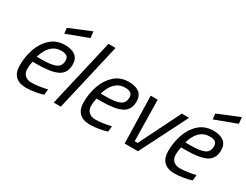

<svg xmlns="http://www.w3.org/2000/svg" viewBox="-76 -1250 2253 1762"><g transform="rotate(30 1050.5 -369.0)"><path d="M91 -142Q91 -234 120.5 -318Q150 -402 210.5 -456Q271 -510 360 -510Q430 -510 469.5 -480Q509 -450 509 -388Q509 -299 441.5 -263.5Q374 -228 229 -228H177Q167 -186 167 -147Q167 -104 193 -80Q219 -56 262 -56Q299 -56 346 -63Q393 -70 427 -79L421 -19Q388 -8 338 1Q288 10 242 10Q169 10 130 -28Q91 -66 91 -142ZM242 -287Q344 -287 389 -308.5Q434 -330 434 -387Q434 -419 414.5 -433Q395 -447 357 -447Q234 -447 187 -287ZM293 -654 521 -748 528 -681 300 -596Z M698 -718H773L607 0H532Z M768 -142Q768 -234 797.5 -318Q827 -402 887.5 -456Q948 -510 1037 -510Q1107 -510 1146.5 -480Q1186 -450 1186 -388Q1186 -299 1118.5 -263.5Q1051 -228 906 -228H854Q844 -186 844 -147Q844 -104 870 -80Q896 -56 939 -56Q976 -56 1023 -63Q1070 -70 1104 -79L1098 -19Q1065 -8 1015 1Q965 10 919 10Q846 10 807 -28Q768 -66 768 -142ZM919 -287Q1021 -287 1066 -308.5Q1111 -330 1111 -387Q1111 -419 1091.5 -433Q1072 -447 1034 -447Q911 -447 864 -287Z M1271 -500H1345L1353 -64H1384L1601 -500H1678L1425 0H1284Z M1664 -142Q1664 -234 1693.5 -318Q1723 -402 1783.5 -456Q1844 -510 1933 -510Q2003 -510 2042.5 -480Q2082 -450 2082 -388Q2082 -299 2014.5 -263.5Q1947 -228 1802 -228H1750Q1740 -186 1740 -147Q1740 -104 1766 -80Q1792 -56 1835 -56Q1872 -56 1919 -63Q1966 -70 2000 -79L1994 -19Q1961 -8 1911 1Q1861 10 1815 10Q1742 10 1703 -28Q1664 -66 1664 -142ZM1815 -287Q1917 -287 1962 -308.5Q2007 -330 2007 -387Q2007 -419 1987.5 -433Q1968 -447 1930 -447Q1807 -447 1760 -287ZM1866 -654 2094 -748 2101 -681 1873 -596Z"/></g></svg>

Font: Cairo
Style: Italic
Weight: 400
Italic angle: -13°
Designer: Mohamed Gaber, Accademia di Belle Arti di Urbino and others
Foundry: Kief Type Foundry, Accademia di Belle Arti di Urbino and others
Version: Version 3.011